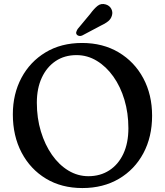

<svg xmlns="http://www.w3.org/2000/svg" viewBox="-20 -934 835 972"><path d="M395.5 -716.5Q501 -716.5 581 -668.8Q661 -621 705.5 -537.8Q750 -454.5 750 -348Q750 -241 705.8 -158.2Q661.5 -75.5 582 -28.8Q502.5 18 397 18Q291.5 18 212.5 -29.8Q133.5 -77.5 89.2 -161.8Q45 -246 45 -355Q45 -458 88.5 -539.8Q132 -621.5 210.8 -669Q289.5 -716.5 395.5 -716.5ZM630 -285Q630 -361.5 610 -428.5Q590 -495.5 554 -546.2Q518 -597 470.2 -626Q422.5 -655 367.5 -655Q306.5 -655 261.5 -624.8Q216.5 -594.5 191.5 -540.5Q166.5 -486.5 166.5 -414Q166.5 -336 187 -268.5Q207.5 -201 243.2 -150Q279 -99 326.2 -70.5Q373.5 -42 427.5 -42Q487.5 -42 533.2 -71.5Q579 -101 604.5 -155.5Q630 -210 630 -285ZM437 -864Q456 -890 473.8 -904.2Q491.5 -918.5 515.5 -911.5Q535 -905.5 543.5 -889Q552 -872.5 546.5 -855Q541.5 -837.5 527.2 -826Q513 -814.5 489 -803.5L396.5 -754.5Q389.5 -751 381.5 -752Q373.5 -753 369 -758.5Q364 -765 366.2 -772.2Q368.5 -779.5 373 -787Z"/></svg>

Font: Fraunces 9pt S100
Style: Regular
Weight: 400
Version: Version 1.000; ttfautohint (v1.8.3)